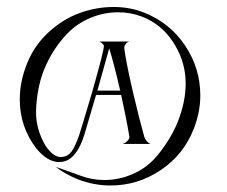

<svg xmlns="http://www.w3.org/2000/svg" viewBox="-20 -541 666 564"><path d="M300.8 -398.9 266.1 -274.9H333Q314.5 -355.5 300.8 -398.9ZM400.9 -504.9Q478 -475.1 523.2 -408Q568.4 -340.8 568.4 -260.7Q568.4 -212.4 549.8 -164.1Q520 -86.9 452.4 -41.5Q384.8 3.9 304.7 3.9Q255.9 3.9 209 -14.2Q169.4 -30.3 144 -50.8Q208 -27.8 213.9 -25.9Q249 -12.2 286.6 -12.2Q329.1 -12.2 368.4 -29.1Q407.7 -45.9 435.1 -76.2Q452.1 -94.7 470.9 -123.5Q489.7 -152.3 501 -180.2Q525.4 -240.2 525.4 -295.9Q525.4 -306.2 524.9 -311Q521 -369.1 486.8 -419.9Q452.6 -470.7 397 -492.2Q363.8 -504.9 327.1 -504.9Q285.6 -504.9 247.1 -489Q208.5 -473.1 181.2 -445.8Q135.3 -399.9 108.9 -335Q87.9 -281.2 85.9 -214.8V-210.4Q85.9 -160.2 113.8 -112.8Q136.2 -79.6 159.7 -79.6Q160.2 -79.6 161.6 -79.8Q163.1 -80.1 164.1 -80.1Q180.2 -82 190.7 -96.7Q201.2 -111.3 211.9 -142.1Q218.8 -162.6 250 -268.1Q285.2 -391.6 285.2 -405.8Q285.2 -408.7 281.7 -412.1Q278.3 -415.5 275.4 -417L272 -418.9H359.9Q357.9 -418.5 355.2 -417.2Q352.5 -416 348.4 -410.6Q344.2 -405.3 345.2 -397.9Q350.6 -356.4 371.1 -268.1Q390.6 -185.5 403.8 -139.2Q405.8 -132.3 410.4 -127.2Q415 -122.1 418.5 -120.1L421.9 -118.2H340.8Q343.3 -119.1 346.7 -120.8Q350.1 -122.6 355.5 -128.4Q360.8 -134.3 359.9 -140.1Q351.1 -193.4 335.9 -262.2H262.2Q236.8 -174.8 228 -146Q205.6 -73.2 164.1 -65.9Q157.2 -64.9 154.3 -64.9Q119.1 -64.9 85.9 -106Q38.1 -168.9 38.1 -249Q38.1 -302.7 60.1 -356Q81.5 -408.7 123.3 -446.8Q165 -484.9 213.9 -502.7Q262.7 -520.5 314 -520.5Q359.9 -520.5 400.9 -504.9Z"/></svg>

Font: Anticva
Style: Regular
Weight: 400
Version: Version 1.000